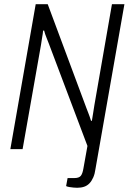

<svg xmlns="http://www.w3.org/2000/svg" viewBox="-20 -706 609 909"><path d="M345 183Q338 183 327.5 182Q317 181 308 179.5Q299 178 293 175L300 137H332Q354 137 362.5 126.5Q371 116 375 91L394 -15L211 -500Q207 -511 200 -528Q193 -545 189 -561H184Q183 -547 179.5 -528.5Q176 -510 174 -493L87 0H29L149 -686H206L390 -192Q393 -185 397 -174Q401 -163 405 -152.5Q409 -142 411 -134H415Q418 -150 421 -171Q424 -192 427 -209L510 -686H569L432 94Q429 117 421.5 134Q414 151 403.5 162Q393 173 378.5 178Q364 183 345 183Z"/></svg>

Font: Archivo Condensed ExtraLight
Style: Italic
Weight: 250
Width: 3
Italic angle: -10°
Designer: Hector Gatti
Foundry: Omnibus-Type
Version: Version 2.001